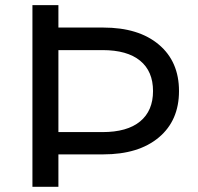

<svg xmlns="http://www.w3.org/2000/svg" viewBox="-20 -720 762 740"><path d="M105 0V-700.2H205.1V-613.8H377.9Q514.2 -613.8 592 -548.3Q669.9 -482.9 669.9 -369.1Q669.9 -255.4 592 -190.2Q514.2 -125 377.9 -125H205.1V0ZM205.1 -210.9H375Q470.2 -210.9 520 -252Q569.8 -293 569.8 -369.1Q569.8 -445.3 520 -486.1Q470.2 -526.9 375 -526.9H205.1Z"/></svg>

Font: Montserrat Medium
Style: Regular
Weight: 500
Designer: Julieta Ulanovsky
Foundry: Julieta Ulanovsky
Version: Version 7.200